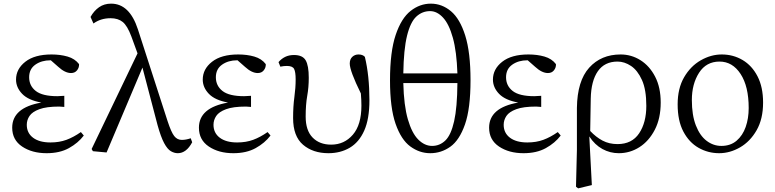

<svg xmlns="http://www.w3.org/2000/svg" viewBox="-20 -827 4256 1054"><path d="M424 -102 440 -83Q409 -42 358.5 -14Q308 14 236 14Q156 14 101.5 -22.5Q47 -59 47 -126Q47 -236 207 -264Q135 -277 101.5 -312Q68 -347 68 -390Q68 -448 119 -488Q170 -528 263 -528Q311 -528 351 -516.5Q391 -505 414 -475Q415 -456 403 -441Q391 -426 370 -426Q337 -426 300 -460L259 -496H257Q208 -496 174 -472Q140 -448 140 -403Q140 -356 176.5 -327.5Q213 -299 295 -299Q309 -299 333 -301V-240Q314 -242 305 -242Q235 -242 196 -227.5Q157 -213 142 -190.5Q127 -168 127 -142Q127 -97 161.5 -71Q196 -45 257 -45Q306 -45 345 -59.5Q384 -74 424 -102Z M1027 -68 1035 -46Q1003 14 956 14Q937 14 918 3Q899 -8 881 -41.5Q863 -75 845 -140L762 -456L565 10L490 3L483 -9L735 -534L701 -627Q679 -686 653.5 -706.5Q628 -727 587 -727Q533 -727 493 -698L477 -734Q496 -768 524 -787.5Q552 -807 590 -807Q691 -807 737 -666L900 -162Q920 -101 936.5 -80Q953 -59 978 -59Q1001 -59 1027 -68Z M1449 -102 1465 -83Q1434 -42 1383.5 -14Q1333 14 1261 14Q1181 14 1126.5 -22.5Q1072 -59 1072 -126Q1072 -236 1232 -264Q1160 -277 1126.5 -312Q1093 -347 1093 -390Q1093 -448 1144 -488Q1195 -528 1288 -528Q1336 -528 1376 -516.5Q1416 -505 1439 -475Q1440 -456 1428 -441Q1416 -426 1395 -426Q1362 -426 1325 -460L1284 -496H1282Q1233 -496 1199 -472Q1165 -448 1165 -403Q1165 -356 1201.5 -327.5Q1238 -299 1320 -299Q1334 -299 1358 -301V-240Q1339 -242 1330 -242Q1260 -242 1221 -227.5Q1182 -213 1167 -190.5Q1152 -168 1152 -142Q1152 -97 1186.5 -71Q1221 -45 1282 -45Q1331 -45 1370 -59.5Q1409 -74 1449 -102Z M1519 -461 1509 -486Q1524 -504 1545 -514.5Q1566 -525 1594 -525Q1641 -525 1658 -496Q1675 -467 1675 -400Q1675 -348 1666.5 -300.5Q1658 -253 1658 -187Q1658 -111 1696 -72Q1734 -33 1798 -33Q1870 -33 1917 -87.5Q1964 -142 1964 -247Q1964 -277 1961 -314Q1900 -438 1900 -478Q1900 -502 1914 -515Q1928 -528 1948 -528Q1971 -528 1983 -515Q2008 -411 2008 -277Q2008 -174 1979.5 -110Q1951 -46 1900 -16Q1849 14 1783 14Q1698 14 1643.5 -32.5Q1589 -79 1589 -179Q1589 -243 1596 -294Q1603 -345 1603 -391Q1603 -432 1594.5 -448.5Q1586 -465 1555 -465Q1537 -465 1519 -461Z M2491 -371H2194Q2197 -248 2219 -172Q2241 -96 2276 -61Q2311 -26 2352 -26Q2394 -26 2425 -56Q2456 -86 2473 -161.5Q2490 -237 2491 -371ZM2194 -424H2491Q2487 -544 2466 -619.5Q2445 -695 2412 -730.5Q2379 -766 2341 -766Q2298 -766 2265.5 -736Q2233 -706 2214.5 -631Q2196 -556 2194 -424ZM2345 -807Q2406 -807 2455.5 -765.5Q2505 -724 2534 -631.5Q2563 -539 2563 -387Q2563 -231 2532.5 -144Q2502 -57 2452 -21.5Q2402 14 2342 14Q2283 14 2232.5 -23Q2182 -60 2151.5 -147.5Q2121 -235 2121 -386Q2121 -543 2152 -635Q2183 -727 2234 -767Q2285 -807 2345 -807Z M3042 -102 3058 -83Q3027 -42 2976.5 -14Q2926 14 2854 14Q2774 14 2719.5 -22.5Q2665 -59 2665 -126Q2665 -236 2825 -264Q2753 -277 2719.5 -312Q2686 -347 2686 -390Q2686 -448 2737 -488Q2788 -528 2881 -528Q2929 -528 2969 -516.5Q3009 -505 3032 -475Q3033 -456 3021 -441Q3009 -426 2988 -426Q2955 -426 2918 -460L2877 -496H2875Q2826 -496 2792 -472Q2758 -448 2758 -403Q2758 -356 2794.5 -327.5Q2831 -299 2913 -299Q2927 -299 2951 -301V-240Q2932 -242 2923 -242Q2853 -242 2814 -227.5Q2775 -213 2760 -190.5Q2745 -168 2745 -142Q2745 -97 2779.5 -71Q2814 -45 2875 -45Q2924 -45 2963 -59.5Q3002 -74 3042 -102Z M3223 -286 3220 -108Q3252 -74 3288 -55Q3324 -36 3370 -36Q3449 -36 3488.5 -95Q3528 -154 3528 -246Q3528 -335 3504 -388Q3480 -441 3444 -465Q3408 -489 3370 -489Q3299 -489 3262 -436Q3225 -383 3223 -286ZM3147 -4V-235Q3149 -383 3214.5 -455.5Q3280 -528 3387 -528Q3446 -528 3496 -496.5Q3546 -465 3576.5 -406Q3607 -347 3607 -264Q3607 -177 3574.5 -114.5Q3542 -52 3490 -19Q3438 14 3377 14Q3329 14 3287 -9Q3245 -32 3215 -78L3229 189L3154 207L3142 198Z M3928 14Q3867 14 3815 -15.5Q3763 -45 3731.5 -104.5Q3700 -164 3700 -254Q3700 -342 3735.5 -403Q3771 -464 3827 -496Q3883 -528 3942 -528Q4005 -528 4056.5 -497.5Q4108 -467 4138.5 -408Q4169 -349 4169 -264Q4169 -174 4133.5 -112Q4098 -50 4042.5 -18Q3987 14 3928 14ZM3940 -26Q3990 -26 4023.5 -54.5Q4057 -83 4073.5 -130Q4090 -177 4090 -234Q4090 -353 4045.5 -421Q4001 -489 3930 -489Q3857 -489 3817.5 -427.5Q3778 -366 3778 -278Q3778 -195 3800 -138.5Q3822 -82 3859 -54Q3896 -26 3940 -26Z"/></svg>

Font: Han-Nom Khai
Style: Regular
Weight: 400
Version: Version 1.200;June 22, 2023;FontCreator 14.0.0.2814 64-bit